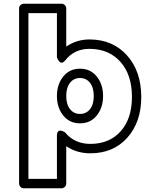

<svg xmlns="http://www.w3.org/2000/svg" viewBox="-20 -787 775 1026"><path d="M82 193.8V-742.2Q82 -752.9 89.8 -760Q97.7 -767.1 106.9 -767.1H309.1Q319.8 -767.1 326.9 -759.3Q334 -751.5 334 -742.2V-538.1Q389.2 -576.2 458 -576.2Q582.5 -576.2 658.7 -491Q734.9 -405.8 734.9 -269Q734.9 -134.8 660.4 -51.3Q585.9 32.2 462.9 32.2Q389.2 32.2 334 -5.9V193.8Q334 204.6 326.2 211.9Q318.4 219.2 309.1 219.2H106.9Q96.2 219.2 89.1 211.2Q82 203.1 82 193.8ZM131.8 168.9H284.2V-63Q284.2 -76.2 288.8 -82.5Q293.5 -88.9 299.8 -88.9Q306.2 -88.9 312.5 -86.9Q318.8 -85 323.2 -82L328.1 -79.1Q378.4 -18.1 462.9 -18.1Q564.5 -18.1 624.8 -85.4Q685.1 -152.8 685.1 -269Q685.1 -387.7 623.3 -456.8Q561.5 -525.9 458 -525.9Q377 -525.9 329.1 -464.8Q320.8 -454.6 313.2 -452.6Q305.7 -450.7 300.8 -454.8Q295.9 -459 292 -464.8Q288.1 -470.7 286.1 -475.6L284.2 -481V-716.8H131.8ZM407.2 -419.9Q463.4 -419.9 497.1 -378.2Q530.8 -336.4 530.8 -273.9Q530.8 -211.4 497.1 -169.7Q463.4 -127.9 407.2 -127.9Q352.1 -127.9 318.1 -169.7Q284.2 -211.4 284.2 -273.9Q284.2 -336.4 318.1 -378.2Q352.1 -419.9 407.2 -419.9ZM334 -273.9Q334 -228.5 354.5 -203.4Q375 -178.2 407.2 -178.2Q440.4 -178.2 460.7 -203.1Q481 -228 481 -273.9Q481 -319.8 460.7 -345Q440.4 -370.1 407.2 -370.1Q375 -370.1 354.5 -345Q334 -319.8 334 -273.9Z"/></svg>

Font: Trueno ExtraBold Outline
Style: Regular
Weight: 800
Width: 6
Designer: Julieta Ulanovsky
Foundry: Julieta Ulanovsky
Version: Version 3.001b | FøM Fix